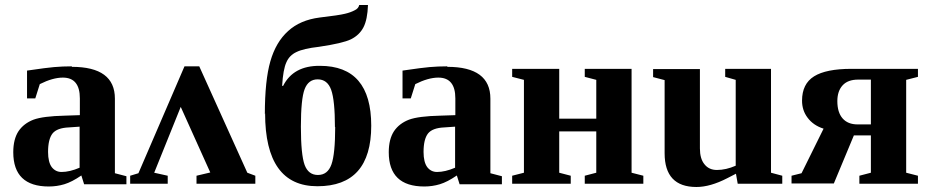

<svg xmlns="http://www.w3.org/2000/svg" viewBox="-20 -734 3713 767"><path d="M267 -469V-467Q439 -467 439 -340V-42L485 -30V2H316L305 -33Q267 -7 237 2Q207 11 175 11Q33 11 33 -126Q33 -178 54 -210Q75 -241 114 -256Q152 -270 239 -272L299 -274V-341Q299 -424 231 -424Q191 -424 139 -398L121 -341H88V-452Q170 -464 196 -466Q230 -469 267 -469ZM298 -228 255 -225Q208 -223 190 -201Q172 -178 172 -127Q172 -86 187 -66Q202 -47 226 -47Q258 -47 298 -64Z M717 -469H776L968 -44L1000 -32V0H765V-32L820 -45L702 -307L596 -44L650 -32V0H500V-32L533 -42Z M1039 -282 1038 -277Q1038 -413 1060 -489Q1082 -566 1131 -610Q1179 -654 1257 -664Q1334 -673 1358 -679Q1380 -684 1397 -693Q1412 -700 1415 -714H1450Q1448 -656 1432 -625Q1416 -594 1382 -577Q1349 -561 1254 -547Q1192 -540 1164 -526Q1136 -513 1124 -485Q1111 -457 1107 -391H1111Q1152 -472 1258 -471Q1463 -471 1463 -232Q1463 10 1248 10Q1039 10 1039 -282ZM1319 -227 1318 -226Q1318 -333 1303 -375Q1288 -417 1249 -417Q1212 -417 1197 -378Q1182 -339 1182 -228Q1182 -116 1197 -75Q1212 -35 1250 -35Q1289 -35 1304 -77Q1319 -119 1319 -227Z M1767 -469V-467Q1939 -467 1939 -340V-42L1985 -30V2H1816L1805 -33Q1767 -7 1737 2Q1707 11 1675 11Q1533 11 1533 -126Q1533 -178 1554 -210Q1575 -241 1614 -256Q1652 -270 1739 -272L1799 -274V-341Q1799 -424 1731 -424Q1691 -424 1639 -398L1621 -341H1588V-452Q1670 -464 1696 -466Q1730 -469 1767 -469ZM1798 -228 1755 -225Q1708 -223 1690 -201Q1672 -178 1672 -127Q1672 -86 1687 -66Q1702 -47 1726 -47Q1758 -47 1798 -64Z M2362 -209H2214V-44L2260 -32V0H2026V-32L2073 -44V-415L2026 -427V-459H2214V-415V-260H2362V-415L2316 -427V-459H2503V-415V-44L2550 -32V0H2316V-32L2362 -44Z M2920 -40 2885 -22Q2817 13 2762 13Q2635 13 2635 -122V-414L2589 -426V-458H2776V-141Q2776 -100 2794 -78Q2812 -55 2844 -55Q2880 -55 2919 -72V-415L2877 -427V-459H3060V-44L3105 -32V0H2927Z M3459 -44V-193H3391L3311 -1H3142V-32L3182 -42L3270 -220Q3229 -233 3206 -264Q3184 -293 3184 -332Q3184 -399 3232 -429Q3280 -459 3381 -459H3647V-427L3600 -415V-44L3647 -32V0H3413V-32ZM3459 -416H3408Q3367 -416 3346 -393Q3325 -370 3325 -330Q3325 -285 3346 -261Q3367 -237 3406 -237H3459Z"/></svg>

Font: Libra Serif Modern
Style: Bold
Weight: 700
Designer: Stefan Peev, Context Ltd
Foundry: Ascender Corporation
Version: Version 1.000